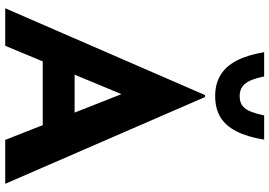

<svg xmlns="http://www.w3.org/2000/svg" viewBox="-168 -863 1031 735"><g transform="rotate(90 347.5 -495.5)"><path d="M11.7 0 343.8 -764.6H351.6L683.6 0H515.6L303.7 -538.1L409.2 -610.4L155.3 0ZM239.3 -265.6H460L510.7 -143.6H194.3ZM347.7 -803.7Q300.8 -803.7 267.1 -824.2Q233.4 -844.7 211.9 -886.2Q190.4 -927.7 179.7 -991.2H272.5Q278.3 -962.9 287.1 -941.4Q295.9 -919.9 310.5 -908.7Q325.2 -897.5 347.7 -897.5Q372.1 -897.5 385.7 -908.7Q399.4 -919.9 407.7 -941.4Q416 -962.9 421.9 -991.2H514.6Q503.9 -925.8 482.4 -884.3Q460.9 -842.8 427.7 -823.2Q394.5 -803.7 347.7 -803.7Z"/></g></svg>

Font: Josefin Sans CFJ
Style: Bold
Weight: 700
Designer: Santiago Orozco
Foundry: Typemade
Version: Version 2.001